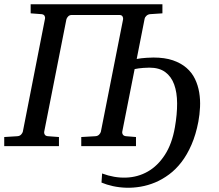

<svg xmlns="http://www.w3.org/2000/svg" viewBox="-41 -691 1035 908"><path d="M605.5 -412.1Q615.2 -413.6 627.9 -415.5Q638.7 -416.5 653.1 -417.7Q667.5 -418.9 684.6 -418.9Q738.3 -418.9 776.6 -405.8Q814.9 -392.6 840.8 -370.1Q866.7 -347.7 881.1 -317.6Q895.5 -287.6 901.1 -253.7Q906.7 -219.7 905 -184.3Q903.3 -148.9 897 -115.2Q885.3 -54.2 864.7 -6.8Q844.2 40.5 817.4 75.4Q790.5 110.4 758.5 134Q726.6 157.7 692.6 171.9Q658.7 186 623.8 191.9Q588.9 197.8 555.9 196.8Q522.9 195.8 492.9 189.2Q462.9 182.6 439 172.4Q439.5 160.6 440.4 151.9Q440.9 144 441.4 137.2Q441.9 130.4 441.9 129.4Q499.5 150.9 555.2 148.9Q610.8 147 657.7 120.4Q704.6 93.8 738.5 41.7Q772.5 -10.3 786.1 -88.9Q796.9 -150.4 796.6 -202.1Q796.4 -253.9 782.7 -291.5Q769 -329.1 740.5 -350.1Q711.9 -371.1 665.5 -371.1Q649.9 -371.1 637.2 -369.9Q624.5 -368.7 615.2 -367.7Q604.5 -365.7 595.7 -364.3L537.1 -67.9Q535.6 -62 539.6 -55.2Q543.5 -48.3 554.2 -46.9L602.1 -43V0H343.3V-43L411.1 -46.9Q421.9 -47.9 428.2 -54.9Q434.6 -62 436 -67.9L541 -599.1Q542.5 -606 538.6 -613Q534.7 -620.1 523.9 -620.1H297.9Q287.6 -620.1 281 -613Q274.4 -606 272.9 -599.1L168 -67.9Q166.5 -62 170.4 -54.9Q174.3 -47.9 185.1 -46.9L237.8 -43V0H-21V-43L42 -46.9Q52.7 -47.9 59.1 -54.9Q65.4 -62 66.9 -67.9L171.9 -603Q173.3 -608.9 169.9 -615.7Q166.5 -622.6 155.8 -624L104 -627.9V-670.9H727.1V-627.9L668 -624Q657.7 -622.6 650.9 -615.7Q644 -608.9 643.1 -603Z"/></svg>

Font: Charis SIL CyrE
Style: Italic
Weight: 400
Italic angle: -11°
Foundry: SIL International
Version: Version 5.000